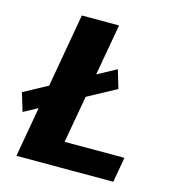

<svg xmlns="http://www.w3.org/2000/svg" viewBox="-120 -763 781 850"><g transform="rotate(15 270.5 -337.5)"><path d="M8 -194.5 391.5 -402.5 366.5 -486.5 -17.5 -278.5ZM32 0H476L496 -115H222L321.5 -675H151Z"/></g></svg>

Font: Anybody Thin
Style: Bold Italic
Weight: 700
Italic angle: -10°
Version: Version 1.113;gftools[0.9.25]